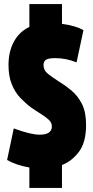

<svg xmlns="http://www.w3.org/2000/svg" viewBox="-20 -823 460 948"><path d="M125 105V4Q61 -7 15 -33L48 -189Q131 -158 176 -158Q236 -158 236 -199Q236 -217 221.5 -231Q207 -245 183.5 -259.5Q160 -274 134 -292Q107 -312 81 -339Q55 -366 38.5 -406Q22 -446 22 -502Q22 -569 49 -618Q76 -667 125 -690V-803H286V-705Q355 -696 392 -674L358 -515Q306 -536 252 -536Q221 -536 208 -528.5Q195 -521 195 -502Q195 -475 218.5 -457Q242 -439 273 -419Q303 -401 333.5 -375.5Q364 -350 384.5 -310Q405 -270 405 -206Q405 -121 370.5 -74.5Q336 -28 286 -8V105Z"/></svg>

Font: Georama ExtraCondensed Black
Style: Regular
Weight: 900
Width: 2
Designer: Jean-Baptiste Levee
Foundry: Production Type
Version: Version 1.000